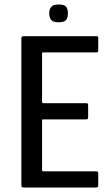

<svg xmlns="http://www.w3.org/2000/svg" viewBox="-20 -834 489 854"><path d="M85 0Q75 0 75 -9V-664Q75 -673 85 -673H406Q414 -673 415.5 -671.5Q417 -670 417 -663V-612Q417 -604 415 -602.5Q413 -601 406 -601H174Q169 -601 168 -599.5Q167 -598 167 -593V-383Q167 -378 168.5 -376.5Q170 -375 174 -375H361Q369 -375 370.5 -373Q372 -371 372 -362V-316Q372 -308 370.5 -305.5Q369 -303 361 -303H174Q169 -303 168 -302Q167 -301 167 -296V-81Q167 -76 168 -74Q169 -72 174 -72H404Q414 -72 415.5 -70Q417 -68 417 -59V-13Q417 -4 414.5 -2Q412 0 404 0ZM282 -775Q282 -755 274 -745Q266 -735 241 -735Q217 -735 208 -745Q199 -755 199 -775Q199 -793 208 -803.5Q217 -814 241 -814Q267 -814 274.5 -803.5Q282 -793 282 -775Z"/></svg>

Font: Glory Thin Medium
Style: Regular
Weight: 500
Version: Version 1.011